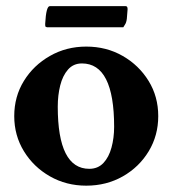

<svg xmlns="http://www.w3.org/2000/svg" viewBox="-20 -585 551 612"><path d="M254.9 6.8Q191.4 6.8 139.2 -22.9Q86.9 -52.7 56.2 -103Q25.4 -153.3 25.4 -214.8Q25.4 -277.3 56.2 -327.1Q86.9 -377 139.2 -406.7Q191.4 -436.5 254.9 -436.5Q319.3 -436.5 371.1 -406.7Q422.9 -377 453.6 -327.1Q484.4 -277.3 484.4 -214.8Q484.4 -153.3 454.1 -103Q423.8 -52.7 371.6 -22.9Q319.3 6.8 254.9 6.8ZM264.6 -46.9Q292 -46.9 309.6 -65.4Q327.1 -84 335.4 -114.7Q343.8 -145.5 343.8 -180.7Q343.8 -382.8 241.2 -382.8Q213.9 -382.8 196.8 -363.3Q179.7 -343.8 171.9 -312.5Q164.1 -281.2 164.1 -245.1Q164.1 -46.9 264.6 -46.9ZM129.9 -498 125 -500Q124 -502 124 -508.8Q127 -565.4 138.7 -565.4H380.9Q386.7 -565.4 386.7 -555.7Q385.7 -538.1 384.3 -525.4Q382.8 -512.7 377.9 -505.9L373 -498Z"/></svg>

Font: Crimson Text Bold
Style: Bold
Weight: 700
Designer: Sebastian Kosch
Foundry: Sebastian Kosch
Version: Version 1.10 July 1, 2025